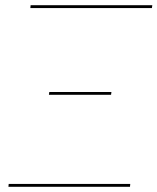

<svg xmlns="http://www.w3.org/2000/svg" viewBox="-20 -720 607 740"><path d="M567 -700 565.5 -689H97L98 -700ZM482 -11 481 0H12.5L13.5 -11ZM170 -365.5H409.5L408 -354.5H168.5Z"/></svg>

Font: Lato Hairline
Style: Italic
Weight: 100
Italic angle: -7°
Designer: Lukasz Dziedzic
Foundry: tyPoland Lukasz Dziedzic
Version: Version 2.007; 2014-02-27